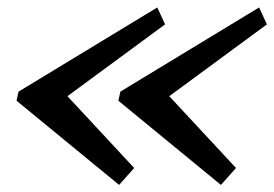

<svg xmlns="http://www.w3.org/2000/svg" viewBox="-20 -652 754 528"><path d="M445.5 -387.5 629 -190 587.5 -143.5 305.5 -375 311 -400 692.5 -631.5 714 -585ZM165.5 -387.5 349 -190 307.5 -143.5 25.5 -375 31 -400 412.5 -631.5 434 -585Z"/></svg>

Font: Besley* Condensed Medium
Style: Italic
Weight: 500
Width: 3
Italic angle: -13°
Designer: Owen Earl
Foundry: indestructible type*
Version: Version 3.000; ttfautohint (v1.8.3)